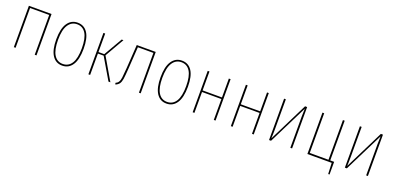

<svg xmlns="http://www.w3.org/2000/svg" viewBox="0 -1327 4633 2263"><g transform="rotate(20 2316.5 -195.5)"><path d="M358 0V-499H118V0H96V-519H380V0Z M876 -262Q876 -127 830.5 -58.5Q785 10 704 10Q623 10 578.5 -58.5Q534 -127 534 -259Q534 -393 580 -461Q626 -529 706 -529Q787 -529 831.5 -462.5Q876 -396 876 -262ZM556 -259Q556 -135 594.5 -73Q633 -11 704 -11Q776 -11 815 -73Q854 -135 854 -262Q854 -387 815.5 -448Q777 -509 706 -509Q636 -509 596 -447Q556 -385 556 -259Z M1282 -519 1144 -279 1307 0H1283L1125 -268H1053V0H1031V-519H1053V-287H1126L1260 -519Z M1687 -519V0H1665V-499H1470L1452 -223Q1446 -133 1440 -93Q1434 -53 1419 -31Q1404 -9 1371 5L1365 -14Q1390 -25 1402 -44.5Q1414 -64 1419 -101.5Q1424 -139 1430 -225L1449 -519Z M2184 -262Q2184 -127 2138.5 -58.5Q2093 10 2012 10Q1931 10 1886.5 -58.5Q1842 -127 1842 -259Q1842 -393 1888 -461Q1934 -529 2014 -529Q2095 -529 2139.5 -462.5Q2184 -396 2184 -262ZM1864 -259Q1864 -135 1902.5 -73Q1941 -11 2012 -11Q2084 -11 2123 -73Q2162 -135 2162 -262Q2162 -387 2123.5 -448Q2085 -509 2014 -509Q1944 -509 1904 -447Q1864 -385 1864 -259Z M2604 0V-262H2361V0H2339V-519H2361V-282H2604V-519H2626V0Z M3083 0V-262H2840V0H2818V-519H2840V-282H3083V-519H3105V0Z M3586 0H3564V-394Q3564 -442 3567 -491L3322 0H3297V-519H3319V-146Q3319 -73 3316 -28L3560 -519H3586Z M4057 -21H4106V138H4089L4083 0H3778V-519H3800V-21H4035V-519H4057Z M4537 0H4515V-394Q4515 -442 4518 -491L4273 0H4248V-519H4270V-146Q4270 -73 4267 -28L4511 -519H4537Z"/></g></svg>

Font: Fira Sans Extra Condensed Thin
Style: Regular
Weight: 250
Width: 1
Designer: Carrois Corporate & Edenspiekermann AG
Foundry: Carrois Corporate GbR & Edenspiekermann AG
Version: Version 4.203